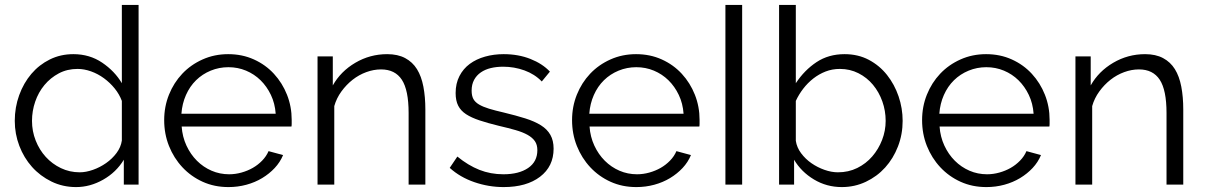

<svg xmlns="http://www.w3.org/2000/svg" viewBox="-20 -750 4897 780"><path d="M289 10Q235 10 189 -12.5Q143 -35 110 -72Q77 -109 58.5 -157.5Q40 -206 40 -259Q40 -314 58 -363.5Q76 -413 107.5 -450Q139 -487 182.5 -508.5Q226 -530 278 -530Q344 -530 395 -495.5Q446 -461 475 -412V-730H543V0H483V-101Q452 -50 399 -20Q346 10 289 10ZM304 -50Q329 -50 357.5 -60Q386 -70 411 -87.5Q436 -105 453.5 -128.5Q471 -152 475 -179V-340Q465 -367 446 -390.5Q427 -414 402.5 -432Q378 -450 350 -460Q322 -470 295 -470Q253 -470 219 -452Q185 -434 160.5 -404.5Q136 -375 123 -337Q110 -299 110 -259Q110 -217 125 -179Q140 -141 166 -112.5Q192 -84 227.5 -67Q263 -50 304 -50Z M908 10Q851 10 803.5 -11.5Q756 -33 721 -70.5Q686 -108 666.5 -157Q647 -206 647 -262Q647 -317 666.5 -365.5Q686 -414 720.5 -450.5Q755 -487 803 -508.5Q851 -530 907 -530Q964 -530 1011.5 -508.5Q1059 -487 1093 -450Q1127 -413 1146 -365Q1165 -317 1165 -263Q1165 -255 1165 -247Q1165 -239 1164 -236H718Q721 -194 737.5 -158.5Q754 -123 780 -97Q806 -71 839.5 -56.5Q873 -42 911 -42Q936 -42 961 -49Q986 -56 1007 -68Q1028 -80 1045 -97.5Q1062 -115 1071 -136L1130 -120Q1118 -91 1096 -67.5Q1074 -44 1045 -26.5Q1016 -9 981 0.5Q946 10 908 10ZM1100 -288Q1097 -330 1080.5 -364.5Q1064 -399 1038.5 -424Q1013 -449 979.5 -463Q946 -477 908 -477Q870 -477 836 -463Q802 -449 776.5 -424Q751 -399 735.5 -364Q720 -329 717 -288Z M1708 0H1640V-291Q1640 -384 1612.5 -426Q1585 -468 1528 -468Q1498 -468 1468 -457Q1438 -446 1412.5 -426Q1387 -406 1367 -378.5Q1347 -351 1338 -319V0H1270V-521H1332V-403Q1364 -460 1423.5 -495Q1483 -530 1553 -530Q1596 -530 1626 -514Q1656 -498 1674 -469Q1692 -440 1700 -398Q1708 -356 1708 -305Z M2026 10Q1965 10 1907 -10Q1849 -30 1807 -68L1838 -114Q1882 -78 1927.5 -60Q1973 -42 2025 -42Q2088 -42 2125.5 -67.5Q2163 -93 2163 -140Q2163 -162 2153 -176.5Q2143 -191 2123.5 -202Q2104 -213 2074.5 -221.5Q2045 -230 2006 -239Q1961 -250 1928 -261Q1895 -272 1873.5 -286Q1852 -300 1841.5 -320.5Q1831 -341 1831 -372Q1831 -411 1846.5 -441Q1862 -471 1888.5 -490.5Q1915 -510 1950.5 -520Q1986 -530 2026 -530Q2086 -530 2135 -510.5Q2184 -491 2214 -459L2181 -419Q2152 -449 2110.5 -464Q2069 -479 2024 -479Q1997 -479 1974 -473.5Q1951 -468 1933.5 -456Q1916 -444 1906 -425.5Q1896 -407 1896 -382Q1896 -361 1903 -348Q1910 -335 1926 -325.5Q1942 -316 1966.5 -308.5Q1991 -301 2026 -293Q2076 -281 2114 -269Q2152 -257 2177.5 -241Q2203 -225 2216 -202Q2229 -179 2229 -146Q2229 -74 2174 -32Q2119 10 2026 10Z M2565 10Q2508 10 2460.5 -11.5Q2413 -33 2378 -70.5Q2343 -108 2323.5 -157Q2304 -206 2304 -262Q2304 -317 2323.5 -365.5Q2343 -414 2377.5 -450.5Q2412 -487 2460 -508.5Q2508 -530 2564 -530Q2621 -530 2668.5 -508.5Q2716 -487 2750 -450Q2784 -413 2803 -365Q2822 -317 2822 -263Q2822 -255 2822 -247Q2822 -239 2821 -236H2375Q2378 -194 2394.5 -158.5Q2411 -123 2437 -97Q2463 -71 2496.5 -56.5Q2530 -42 2568 -42Q2593 -42 2618 -49Q2643 -56 2664 -68Q2685 -80 2702 -97.5Q2719 -115 2728 -136L2787 -120Q2775 -91 2753 -67.5Q2731 -44 2702 -26.5Q2673 -9 2638 0.5Q2603 10 2565 10ZM2757 -288Q2754 -330 2737.5 -364.5Q2721 -399 2695.5 -424Q2670 -449 2636.5 -463Q2603 -477 2565 -477Q2527 -477 2493 -463Q2459 -449 2433.5 -424Q2408 -399 2392.5 -364Q2377 -329 2374 -288Z M2927 0V-730H2995V0Z M3400 10Q3338 10 3286.5 -21Q3235 -52 3206 -101V0H3145V-730H3213V-412Q3248 -465 3297 -497.5Q3346 -530 3411 -530Q3466 -530 3509.5 -507Q3553 -484 3583.5 -445.5Q3614 -407 3630.5 -358.5Q3647 -310 3647 -259Q3647 -204 3628 -155Q3609 -106 3576 -69.5Q3543 -33 3497.5 -11.5Q3452 10 3400 10ZM3384 -50Q3427 -50 3462.5 -67.5Q3498 -85 3523.5 -114.5Q3549 -144 3563.5 -181.5Q3578 -219 3578 -259Q3578 -300 3564.5 -338Q3551 -376 3526.5 -405.5Q3502 -435 3467.5 -452.5Q3433 -470 3392 -470Q3361 -470 3334 -459.5Q3307 -449 3284 -431Q3261 -413 3243 -389.5Q3225 -366 3213 -340V-178Q3217 -151 3234.5 -127.5Q3252 -104 3276.5 -87Q3301 -70 3329.5 -60Q3358 -50 3384 -50Z M3987 10Q3930 10 3882.5 -11.5Q3835 -33 3800 -70.5Q3765 -108 3745.5 -157Q3726 -206 3726 -262Q3726 -317 3745.5 -365.5Q3765 -414 3799.5 -450.5Q3834 -487 3882 -508.5Q3930 -530 3986 -530Q4043 -530 4090.5 -508.5Q4138 -487 4172 -450Q4206 -413 4225 -365Q4244 -317 4244 -263Q4244 -255 4244 -247Q4244 -239 4243 -236H3797Q3800 -194 3816.5 -158.5Q3833 -123 3859 -97Q3885 -71 3918.5 -56.5Q3952 -42 3990 -42Q4015 -42 4040 -49Q4065 -56 4086 -68Q4107 -80 4124 -97.5Q4141 -115 4150 -136L4209 -120Q4197 -91 4175 -67.5Q4153 -44 4124 -26.5Q4095 -9 4060 0.5Q4025 10 3987 10ZM4179 -288Q4176 -330 4159.5 -364.5Q4143 -399 4117.5 -424Q4092 -449 4058.5 -463Q4025 -477 3987 -477Q3949 -477 3915 -463Q3881 -449 3855.5 -424Q3830 -399 3814.5 -364Q3799 -329 3796 -288Z M4787 0H4719V-291Q4719 -384 4691.5 -426Q4664 -468 4607 -468Q4577 -468 4547 -457Q4517 -446 4491.5 -426Q4466 -406 4446 -378.5Q4426 -351 4417 -319V0H4349V-521H4411V-403Q4443 -460 4502.5 -495Q4562 -530 4632 -530Q4675 -530 4705 -514Q4735 -498 4753 -469Q4771 -440 4779 -398Q4787 -356 4787 -305Z"/></svg>

Font: IngvarSans
Style: Regular
Weight: 400
Version: Version 1.000